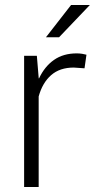

<svg xmlns="http://www.w3.org/2000/svg" viewBox="-20 -753 382 773"><path d="M320.3 -478 276.9 -481Q220.7 -481 185.8 -450.4Q150.9 -419.9 135.7 -364.7V0H77.1V-528.3H128.4L135.7 -440.4V-438L137.2 -437.5Q159.7 -485.4 197.3 -511.7Q234.9 -538.1 289.1 -538.1Q300.3 -538.1 310.8 -536.4Q321.3 -534.7 328.1 -532.7ZM266.1 -732.9H341.8L217.8 -603H165Z"/></svg>

Font: Roboto Web
Style: Light
Weight: 300
Designer: Google
Version: Version 1.200310; 2013